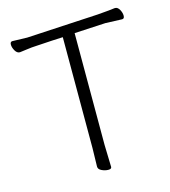

<svg xmlns="http://www.w3.org/2000/svg" viewBox="-108 -795 792 892"><g transform="rotate(-15 288.5 -349.0)"><path d="M256 -18 258 -107V-640H257Q243 -640 204 -637.5Q165 -635 148 -634L131 -633Q106 -632 82.5 -628.5Q59 -625 48 -624H47Q34 -624 25 -639.5Q16 -655 16 -669Q16 -683 27 -683Q27 -683 98 -681L442 -700Q465 -702 489 -704Q513 -706 525 -708H528Q540 -708 548.5 -693Q557 -678 557 -663.5Q557 -649 546 -649L466 -652L316 -644V-106L319 0Q319 10 303.5 10Q288 10 272 2.5Q256 -5 256 -18Z"/></g></svg>

Font: ToneOZ-Pinyin-WenKai-Light
Style: Light
Weight: 300
Designer: Fontworks Inc.
Foundry: ToneOZ
Version: Version 0.240331